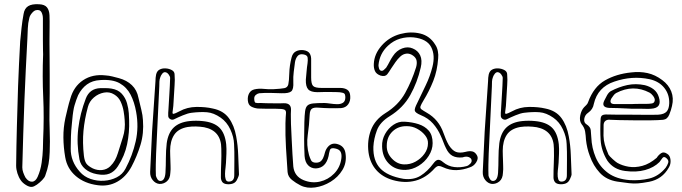

<svg xmlns="http://www.w3.org/2000/svg" viewBox="-20 -766 3211 904"><path d="M213 -252Q212 -201 214 -150.5Q216 -100 214 -50Q213 -19 208.5 6Q204 31 193 61Q190 70 178.5 82Q167 94 153.5 103.5Q140 113 130 114Q118 115 102 105Q86 95 78 83Q68 69 62 50Q56 31 56 14Q57 -78 59.5 -171Q62 -264 65 -358Q67 -411 69.5 -464Q72 -517 75 -571Q78 -603 81.5 -635.5Q85 -668 91 -700Q95 -726 112.5 -737Q130 -748 164 -746Q190 -745 201 -731.5Q212 -718 213 -694Q214 -666 213.5 -638Q213 -610 213 -582Q213 -582 213 -558.5Q213 -535 213.5 -497.5Q214 -460 214 -415.5Q214 -371 214 -328Q214 -285 213 -252ZM183 -510Q183 -510 182.5 -528Q182 -546 182 -573.5Q182 -601 182 -629.5Q182 -658 182 -679Q182 -696 175 -709Q168 -722 149 -718Q140 -716 130 -704Q120 -692 118 -681Q112 -658 111 -633.5Q110 -609 109 -585Q105 -512 101.5 -439.5Q98 -367 95 -294Q92 -215 89.5 -136Q87 -57 85 22Q85 34 89.5 46.5Q94 59 100 70Q114 90 130.5 89.5Q147 89 157 67Q171 36 176 0.5Q181 -35 182 -65Q183 -95 183 -108Q188 -213 183.5 -309Q179 -405 183 -510Z M653 -201Q658 -138 641.5 -84Q625 -30 599 19Q573 67 531.5 90Q490 113 440 106Q378 98 337 63Q296 28 287 -26Q279 -72 278.5 -118.5Q278 -165 288 -211Q294 -236 299 -257.5Q304 -279 311 -301Q327 -359 371.5 -388.5Q416 -418 477 -411Q493 -410 509 -406Q525 -402 540 -398Q577 -388 601 -365Q625 -342 632 -305Q639 -276 645.5 -249Q652 -222 653 -201ZM318 -179Q315 -152 314 -124Q313 -96 313 -67Q312 -6 356 43Q376 66 406.5 76.5Q437 87 469.5 85Q502 83 529.5 69Q557 55 571 28Q604 -34 619 -101Q634 -168 621 -239Q613 -285 595 -320Q577 -355 543.5 -374Q510 -393 452 -389Q415 -387 389.5 -368.5Q364 -350 348 -318Q343 -307 339 -295Q335 -283 331 -270Q328 -261 325 -242Q322 -223 320.5 -204.5Q319 -186 318 -179ZM588 -200Q590 -142 578.5 -87Q567 -32 535 17Q519 42 495.5 51.5Q472 61 436 54Q403 48 381 29.5Q359 11 354 -16Q340 -90 348.5 -161Q357 -232 384 -302Q402 -349 452 -351Q466 -351 478.5 -351Q491 -351 504 -349Q536 -344 553.5 -324.5Q571 -305 578 -280Q585 -255 586.5 -233Q588 -211 588 -200ZM567 -201Q566 -219 562 -242.5Q558 -266 548 -287.5Q538 -309 518 -321Q496 -335 469.5 -330Q443 -325 422 -307Q401 -289 394 -263Q378 -204 373 -149.5Q368 -95 375 -33Q378 -8 386.5 4Q395 16 417 27Q439 37 461 34.5Q483 32 499 17Q513 3 521 -11.5Q529 -26 535 -45Q546 -81 558.5 -119.5Q571 -158 567 -201Z M782 -19Q782 -3 783 14Q784 31 782 48Q781 75 765.5 88Q750 101 730 100Q712 98 699 82Q686 66 687 43Q689 -4 691.5 -51.5Q694 -99 696 -146Q700 -205 704 -265Q708 -325 712 -384Q712 -400 715 -415Q719 -432 731.5 -438.5Q744 -445 760 -444Q776 -443 789 -436Q802 -429 802 -415Q804 -390 802 -365Q800 -340 799 -316Q798 -303 797.5 -291Q797 -279 796 -267Q794 -248 792.5 -238.5Q791 -229 797.5 -230Q804 -231 825 -242Q861 -262 904.5 -262.5Q948 -263 982 -255Q1032 -245 1057.5 -210Q1083 -175 1092 -124Q1100 -81 1101.5 -37.5Q1103 6 1105 50Q1106 56 1103.5 63Q1101 70 1098 76Q1091 93 1077 98Q1063 103 1047 101Q1032 99 1026 90Q1020 81 1020 69Q1020 34 1021.5 1.5Q1023 -31 1022 -66Q1022 -151 941 -167Q922 -170 902.5 -170.5Q883 -171 863 -168Q819 -160 800 -131Q781 -102 781 -56Q781 -45 781.5 -32Q782 -19 782 -19ZM799 -204Q790 -200 781 -205.5Q772 -211 772 -221Q772 -228 772 -235Q772 -242 773 -249Q775 -287 777.5 -324.5Q780 -362 781 -399Q781 -406 774 -415.5Q767 -425 758 -426Q750 -427 743.5 -418.5Q737 -410 735 -403Q731 -393 730.5 -382Q730 -371 730 -360Q726 -281 722.5 -202Q719 -123 715 -43Q714 -17 713.5 9Q713 35 714 61Q715 67 720.5 76.5Q726 86 735 86Q756 86 759 48Q761 13 761 -22Q761 -57 765 -92Q772 -141 798.5 -166Q825 -191 873 -196Q903 -199 933 -196Q986 -191 1012.5 -165.5Q1039 -140 1045 -87Q1047 -65 1046 -42.5Q1045 -20 1044 1Q1044 8 1042 22.5Q1040 37 1039.5 52Q1039 67 1042.5 78Q1046 89 1057 89Q1083 89 1083 59Q1083 23 1083.5 -14Q1084 -51 1082 -88Q1081 -121 1064.5 -156.5Q1048 -192 1019 -212Q986 -235 954.5 -237.5Q923 -240 882 -235Q865 -233 841 -223Q817 -213 799 -204Z M1607 -42Q1613 0 1592.5 34Q1572 68 1537 89.5Q1502 111 1463.5 116.5Q1425 122 1395 107Q1373 96 1354.5 81Q1336 66 1334 44Q1330 -10 1326.5 -70.5Q1323 -131 1324 -186Q1325 -218 1326.5 -232Q1328 -246 1318.5 -250Q1309 -254 1277 -254Q1256 -254 1235 -254Q1214 -254 1194 -255Q1176 -257 1162.5 -264.5Q1149 -272 1147 -292Q1145 -312 1153 -326.5Q1161 -341 1177 -345Q1198 -350 1222 -347.5Q1246 -345 1267 -346Q1304 -348 1319 -351Q1334 -354 1337.5 -369Q1341 -384 1342 -420Q1343 -458 1353 -496Q1358 -516 1373 -524Q1388 -532 1408 -530Q1430 -527 1438 -514.5Q1446 -502 1445 -482V-401Q1445 -371 1454 -361.5Q1463 -352 1494 -352H1582Q1602 -352 1615 -343.5Q1628 -335 1629 -314Q1631 -291 1619.5 -275Q1608 -259 1586 -257Q1559 -256 1532.5 -256.5Q1506 -257 1480 -259Q1459 -261 1449 -254.5Q1439 -248 1438 -225Q1436 -178 1429 -130.5Q1422 -83 1435 -36Q1439 -23 1444.5 -11.5Q1450 0 1468 0Q1485 0 1493.5 -10Q1502 -20 1506 -34Q1508 -42 1510.5 -50Q1513 -58 1517 -65Q1537 -98 1571 -87Q1603 -77 1607 -42ZM1350 -182Q1350 -182 1351 -160.5Q1352 -139 1353.5 -106.5Q1355 -74 1357 -40Q1359 -6 1361 18Q1366 64 1409 82Q1448 98 1486.5 89Q1525 80 1553 51.5Q1581 23 1587 -18Q1590 -38 1584 -50.5Q1578 -63 1558 -67Q1537 -72 1533 -58.5Q1529 -45 1527 -31Q1514 25 1467 27Q1445 27 1430.5 12Q1416 -3 1414 -32Q1412 -72 1412 -111Q1412 -150 1413 -190Q1414 -224 1416.5 -242.5Q1419 -261 1427.5 -269Q1436 -277 1454.5 -279Q1473 -281 1507 -281Q1517 -281 1533.5 -278.5Q1550 -276 1566.5 -275.5Q1583 -275 1594.5 -282Q1606 -289 1606 -308Q1606 -314 1604 -321Q1602 -328 1589 -330Q1584 -332 1561 -332.5Q1538 -333 1513 -333Q1488 -333 1475 -332Q1443 -332 1431 -345.5Q1419 -359 1420 -391Q1422 -411 1423.5 -430Q1425 -449 1428 -468Q1430 -482 1428.5 -494.5Q1427 -507 1408 -510Q1390 -513 1381 -502Q1372 -491 1369 -474Q1366 -451 1363 -427.5Q1360 -404 1361 -380Q1363 -346 1351.5 -336Q1340 -326 1306 -327Q1281 -328 1253 -328.5Q1225 -329 1201 -327Q1193 -326 1185 -319.5Q1177 -313 1177 -303Q1177 -284 1183.5 -282Q1190 -280 1209 -281Q1214 -281 1221 -280.5Q1228 -280 1235 -280Q1255 -280 1275.5 -279.5Q1296 -279 1316 -280Q1353 -281 1350 -245Q1349 -229 1349.5 -213.5Q1350 -198 1350 -182Z M2043 -491Q2039 -433 2020 -385Q2001 -337 1974 -293Q1963 -275 1960 -266Q1957 -257 1964 -251.5Q1971 -246 1990 -235Q2046 -203 2068 -140Q2073 -126 2079 -111.5Q2085 -97 2093 -83Q2109 -58 2126.5 -51Q2144 -44 2172 -51Q2190 -56 2204 -53Q2218 -50 2227 -32Q2233 -19 2222 -1.5Q2211 16 2192 22Q2161 34 2129 35Q2097 36 2065 21Q2055 16 2046.5 15.5Q2038 15 2027 26Q1987 71 1937 84.5Q1887 98 1830 82Q1781 68 1751.5 34.5Q1722 1 1715 -49Q1708 -105 1726.5 -153.5Q1745 -202 1794 -233Q1856 -271 1887.5 -328Q1919 -385 1939 -449Q1944 -466 1941.5 -480Q1939 -494 1925 -504Q1910 -515 1894 -513.5Q1878 -512 1865 -500Q1852 -488 1842 -473.5Q1832 -459 1822 -444Q1813 -429 1803.5 -416.5Q1794 -404 1772 -410Q1752 -417 1745.5 -431.5Q1739 -446 1740 -465Q1742 -512 1777.5 -552Q1813 -592 1865 -606Q1914 -619 1959 -608Q2004 -597 2029 -556Q2038 -543 2041.5 -525.5Q2045 -508 2043 -491ZM1738 -75Q1736 -10 1770 26.5Q1804 63 1880 76Q1927 82 1960 61.5Q1993 41 2021 3Q2032 -12 2042 -13.5Q2052 -15 2067 -2Q2090 17 2119 20.5Q2148 24 2177 16Q2185 14 2194 5Q2203 -4 2200 -14Q2198 -22 2186.5 -26.5Q2175 -31 2158 -25Q2130 -22 2111 -32Q2092 -42 2080 -68Q2073 -82 2067.5 -97Q2062 -112 2055 -127Q2041 -159 2018.5 -184.5Q1996 -210 1961 -224Q1935 -235 1933 -245Q1931 -255 1944 -280Q1964 -322 1984.5 -364.5Q2005 -407 2016 -451Q2030 -506 2010 -544.5Q1990 -583 1927 -590Q1895 -593 1864 -584Q1833 -575 1807 -551Q1767 -514 1762 -459Q1762 -453 1764.5 -444Q1767 -435 1774 -433Q1781 -431 1787.5 -437Q1794 -443 1798 -447Q1807 -461 1814 -475Q1821 -489 1830 -502Q1847 -528 1873.5 -538Q1900 -548 1923 -538Q1948 -528 1958.5 -505Q1969 -482 1961 -448Q1945 -378 1911.5 -318Q1878 -258 1815 -219Q1769 -191 1754.5 -152Q1740 -113 1738 -75ZM2017 -92Q2017 -61 1998.5 -32Q1980 -3 1950.5 15Q1921 33 1889 34Q1841 35 1810.5 4Q1780 -27 1779 -77Q1778 -108 1793 -135Q1808 -162 1832.5 -178.5Q1857 -195 1885 -193Q1921 -191 1950.5 -181.5Q1980 -172 1998.5 -151Q2017 -130 2017 -92ZM1801 -80Q1800 -46 1825 -19.5Q1850 7 1882 8Q1911 9 1936.5 -5Q1962 -19 1978.5 -42Q1995 -65 1995 -91Q1996 -111 1981 -129.5Q1966 -148 1943.5 -160Q1921 -172 1896 -172Q1855 -173 1828 -147Q1801 -121 1801 -80Z M2348 -19Q2348 -3 2349 14Q2350 31 2348 48Q2347 75 2331.5 88Q2316 101 2296 100Q2278 98 2265 82Q2252 66 2253 43Q2255 -4 2257.5 -51.5Q2260 -99 2262 -146Q2266 -205 2270 -265Q2274 -325 2278 -384Q2278 -400 2281 -415Q2285 -432 2297.5 -438.5Q2310 -445 2326 -444Q2342 -443 2355 -436Q2368 -429 2368 -415Q2370 -390 2368 -365Q2366 -340 2365 -316Q2364 -303 2363.5 -291Q2363 -279 2362 -267Q2360 -248 2358.5 -238.5Q2357 -229 2363.5 -230Q2370 -231 2391 -242Q2427 -262 2470.5 -262.5Q2514 -263 2548 -255Q2598 -245 2623.5 -210Q2649 -175 2658 -124Q2666 -81 2667.5 -37.5Q2669 6 2671 50Q2672 56 2669.5 63Q2667 70 2664 76Q2657 93 2643 98Q2629 103 2613 101Q2598 99 2592 90Q2586 81 2586 69Q2586 34 2587.5 1.5Q2589 -31 2588 -66Q2588 -151 2507 -167Q2488 -170 2468.5 -170.5Q2449 -171 2429 -168Q2385 -160 2366 -131Q2347 -102 2347 -56Q2347 -45 2347.5 -32Q2348 -19 2348 -19ZM2365 -204Q2356 -200 2347 -205.5Q2338 -211 2338 -221Q2338 -228 2338 -235Q2338 -242 2339 -249Q2341 -287 2343.5 -324.5Q2346 -362 2347 -399Q2347 -406 2340 -415.5Q2333 -425 2324 -426Q2316 -427 2309.5 -418.5Q2303 -410 2301 -403Q2297 -393 2296.5 -382Q2296 -371 2296 -360Q2292 -281 2288.5 -202Q2285 -123 2281 -43Q2280 -17 2279.5 9Q2279 35 2280 61Q2281 67 2286.5 76.5Q2292 86 2301 86Q2322 86 2325 48Q2327 13 2327 -22Q2327 -57 2331 -92Q2338 -141 2364.5 -166Q2391 -191 2439 -196Q2469 -199 2499 -196Q2552 -191 2578.5 -165.5Q2605 -140 2611 -87Q2613 -65 2612 -42.5Q2611 -20 2610 1Q2610 8 2608 22.5Q2606 37 2605.5 52Q2605 67 2608.5 78Q2612 89 2623 89Q2649 89 2649 59Q2649 23 2649.5 -14Q2650 -51 2648 -88Q2647 -121 2630.5 -156.5Q2614 -192 2585 -212Q2552 -235 2520.5 -237.5Q2489 -240 2448 -235Q2431 -233 2407 -223Q2383 -213 2365 -204Z M2854 -202Q2841 -204 2832 -198Q2823 -192 2822 -179Q2821 -148 2821.5 -127Q2822 -106 2827.5 -86Q2833 -66 2845 -38Q2849 -31 2864.5 -17Q2880 -3 2887 1Q2910 14 2940 19Q2970 24 3004 15Q3038 6 3072 -23Q3080 -36 3092.5 -44.5Q3105 -53 3121 -42Q3135 -34 3137 -13.5Q3139 7 3129 23Q3098 78 3036 90Q3004 96 2983.5 97.5Q2963 99 2942 96.5Q2921 94 2886 89Q2835 81 2804 47.5Q2773 14 2757 -32Q2750 -50 2745.5 -69.5Q2741 -89 2739 -108Q2738 -128 2735 -146.5Q2732 -165 2718 -182Q2707 -198 2712 -222.5Q2717 -247 2730 -261Q2735 -266 2741 -272Q2747 -278 2749 -285Q2775 -357 2828.5 -387.5Q2882 -418 2952 -425Q2992 -430 3028.5 -422Q3065 -414 3098 -389Q3128 -367 3140.5 -335.5Q3153 -304 3144 -267Q3140 -248 3131 -226Q3122 -204 3102 -202Q3081 -200 3044 -199.5Q3007 -199 2967.5 -199.5Q2928 -200 2896.5 -200.5Q2865 -201 2854 -202ZM2952 -226Q2984 -226 3016 -225.5Q3048 -225 3080 -226Q3107 -228 3118.5 -240.5Q3130 -253 3131 -280Q3132 -322 3107.5 -352.5Q3083 -383 3039 -393Q2996 -402 2955 -399Q2914 -396 2873 -382Q2794 -356 2776 -277Q2772 -251 2749 -235Q2734 -225 2731 -207Q2728 -189 2741 -181Q2760 -169 2761.5 -153Q2763 -137 2764 -120Q2766 -69 2785 -24.5Q2804 20 2843 48.5Q2882 77 2945 82Q2993 85 3037 74.5Q3081 64 3114 24Q3122 13 3126 1Q3130 -11 3118 -21Q3106 -32 3098.5 -21.5Q3091 -11 3085 -3Q3059 23 3017.5 34.5Q2976 46 2923 39Q2869 32 2840 -9Q2811 -56 2808 -106.5Q2805 -157 2808 -207Q2809 -219 2815.5 -223Q2822 -227 2832 -227Q2863 -226 2892.5 -226Q2922 -226 2952 -226ZM2847 -258Q2810 -261 2825 -292Q2831 -305 2838.5 -318Q2846 -331 2856 -337Q2894 -357 2933.5 -365.5Q2973 -374 3016 -365Q3040 -359 3057.5 -345.5Q3075 -332 3082 -309Q3099 -257 3045 -254Q3034 -253 3022.5 -253.5Q3011 -254 2999 -254H2955Q2955 -254 2935.5 -255Q2916 -256 2890.5 -257Q2865 -258 2847 -258ZM2955 -276Q2955 -276 2967.5 -276.5Q2980 -277 2996.5 -277Q3013 -277 3025 -277Q3037 -277 3049.5 -279Q3062 -281 3063 -295Q3063 -304 3054.5 -315Q3046 -326 3038 -330Q2961 -370 2881 -328Q2874 -324 2869 -317Q2864 -310 2859 -303Q2852 -291 2855.5 -283.5Q2859 -276 2874 -276Z"/></svg>

Font: Shizuru
Style: Regular
Weight: 400
Version: Version 1.000